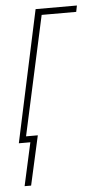

<svg xmlns="http://www.w3.org/2000/svg" viewBox="-52 -559 388 764"><g transform="rotate(-5 142.5 -177.0)"><path d="M15 172 53 0H7L120 -526H285L280 -501H142L38 -25H85L41 172Z"/></g></svg>

Font: Noto Sans Display Condensed Thin
Style: Italic
Weight: 250
Width: 3
Italic angle: -12°
Designer: Monotype Design Team
Foundry: Monotype Imaging Inc.
Version: Version 1.900